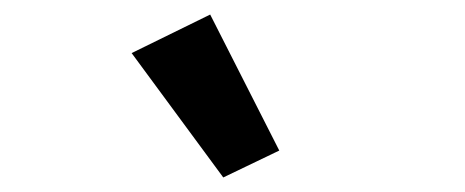

<svg xmlns="http://www.w3.org/2000/svg" viewBox="-20 -825 640 264"><path d="M161 -752 269 -805 364 -618 287 -581Z"/></svg>

Font: IBM Plex Sans Hebrew SemiBold
Style: Regular
Weight: 600
Designer: Mike Abbink, Paul van der Laan, Pieter van Rosmalen, Yanek Iontef
Foundry: Bold Monday
Version: Version 1.2